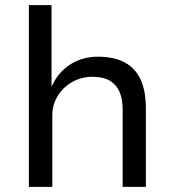

<svg xmlns="http://www.w3.org/2000/svg" viewBox="-20 -725 677 745"><path d="M92 0V-705H180V-392H182Q205 -444 252 -474.5Q299 -505 360 -505Q422 -505 463.5 -483Q505 -461 525.5 -416.5Q546 -372 546 -305V0H456V-300Q456 -339 444.5 -367Q433 -395 407.5 -411Q382 -427 340 -427Q295 -427 259.5 -406.5Q224 -386 203.5 -352Q183 -318 183 -278V0Z"/></svg>

Font: Nunito Sans 7pt
Style: Regular
Weight: 400
Designer: Vernon Adams
Foundry: Vernon Adams
Version: Version 3.101;gftools[0.9.27]